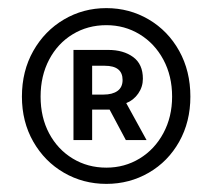

<svg xmlns="http://www.w3.org/2000/svg" viewBox="-20 -803 524 473"><path d="M34 -565Q34 -628 62 -677.5Q90 -727 137.5 -755Q185 -783 242 -783Q299 -783 346.5 -755Q394 -727 421.5 -677.5Q449 -628 449 -565Q449 -503 421.5 -454Q394 -405 346.5 -377.5Q299 -350 242 -350Q185 -350 137.5 -377.5Q90 -405 62 -454Q34 -503 34 -565ZM404 -565Q404 -616 382.5 -656Q361 -696 324 -718.5Q287 -741 242 -741Q196 -741 159 -718.5Q122 -696 101 -656Q80 -616 80 -565Q80 -514 101 -474.5Q122 -435 159 -412.5Q196 -390 242 -390Q287 -390 324 -412.5Q361 -435 382.5 -475Q404 -515 404 -565ZM161 -680H247Q284 -680 308 -662.5Q332 -645 332 -609Q332 -589 320.5 -572.5Q309 -556 291 -549L341 -458H290L250 -533H207V-458H161ZM282 -606Q282 -641 238 -641H207V-570H235Q257 -570 269.5 -579Q282 -588 282 -606Z"/></svg>

Font: Nebula Sans Medium
Style: Regular
Weight: 500
Designer: Paul D. Hunt for Adobe (as Source Sans)
Foundry: Nebula Entertainment & Broadcasting LLC
Version: Version 1.010